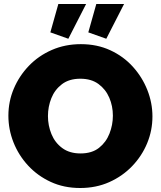

<svg xmlns="http://www.w3.org/2000/svg" viewBox="-20 -935 805 961"><path d="M381 6Q300 6 234 -24.5Q168 -55 120.5 -106.5Q73 -158 47.5 -222.5Q22 -287 22 -356Q22 -427 49 -491Q76 -555 124.5 -605.5Q173 -656 239.5 -685Q306 -714 385 -714Q466 -714 532 -683.5Q598 -653 645 -601Q692 -549 717.5 -484.5Q743 -420 743 -352Q743 -282 716.5 -218Q690 -154 641.5 -103.5Q593 -53 527 -23.5Q461 6 381 6ZM220 -354Q220 -307 237.5 -264Q255 -221 291.5 -194Q328 -167 383 -167Q440 -167 475.5 -195Q511 -223 528 -266.5Q545 -310 545 -356Q545 -404 527 -446Q509 -488 473 -514.5Q437 -541 382 -541Q326 -541 290 -513.5Q254 -486 237 -443.5Q220 -401 220 -354ZM322 -741 232 -773 272 -915H411ZM512 -741 422 -773 462 -915H601Z"/></svg>

Font: Raleway Black
Style: Regular
Weight: 900
Designer: Matt McInerney, Pablo Impallari, Rodrigo Fuenzalida
Foundry: Matt McInerney, Pablo Impallari, Rodrigo Fuenzalida
Version: Version 4.026